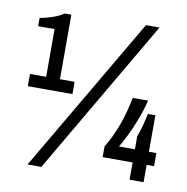

<svg xmlns="http://www.w3.org/2000/svg" viewBox="-80 -775 842 864"><g transform="rotate(10 341.5 -343.0)"><path d="M42 -335V-391H116V-609H41V-647Q64 -650 95.5 -660.5Q127 -671 149 -686H179V-391H246V-335ZM102 12 518 -698H580L165 12ZM566 0V-79H429V-128Q459 -177 481 -236.5Q503 -296 516 -365H586Q576 -322 559 -277.5Q542 -233 524 -196.5Q506 -160 493 -139H566V-199Q574 -217 582.5 -249.5Q591 -282 596 -306H630V-139H664V-79H630V0Z"/></g></svg>

Font: Archivo Narrow
Style: Regular
Weight: 400
Designer: Hector Gatti
Foundry: Omnibus-Type
Version: Version 3.002